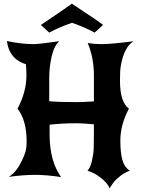

<svg xmlns="http://www.w3.org/2000/svg" viewBox="-20 -965 792 1053"><path d="M305 -739Q277 -714 263.5 -656Q250 -598 250 -537V-410Q294 -405 393 -405Q444 -405 495 -409V-553Q495 -648 461 -729Q497 -723 536 -723Q591 -723 713 -739Q661 -708 643 -607Q638 -582 638 -523Q638 -405 687 -369Q640 -281 640 -193Q640 -131 650.5 -90Q661 -49 692 -29Q663 -18 640 0Q617 18 606 31.5Q595 45 581 68Q572 42 536.5 13Q501 -16 460 -29Q476 -46 484.5 -84Q493 -122 494 -152.5Q495 -183 495 -241V-283Q438 -289 399 -289Q318 -289 252 -281V-228Q252 -82 315 6Q235 -6 172 -6Q109 -6 28 5Q82 -27 118 -127Q126 -151 126 -189Q126 -306 76 -369Q125 -460 125 -553Q125 -582 122 -613Q110 -616 103 -620Q29 -651 18 -740Q97 -723 164 -723Q195 -723 305 -739ZM545 -828Q536 -821 529.5 -814.5Q523 -808 515 -800.5Q507 -793 499 -786Q447 -815 375 -840Q304 -816 250 -786Q241 -794 228 -806.5Q215 -819 204 -828Q221 -840 281.5 -880.5Q342 -921 374 -945Q522 -848 545 -828Z"/></svg>

Font: NewRocker
Style: Regular
Weight: 400
Designer: Pablo Impallari, Brenda Gallo, Rodrigo Fuenzalida
Foundry: Pablo Impallari, Brenda Gallo, Rodrigo Fuenzalida
Version: Version 1.000